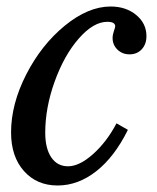

<svg xmlns="http://www.w3.org/2000/svg" viewBox="-20 -560 481 590"><path d="M373 -161Q332 -78 276 -34Q220 10 157 10Q93 10 53.5 -34.5Q14 -79 14 -153Q14 -240 60.5 -331Q107 -422 179 -481Q251 -540 320 -540Q367 -540 398.5 -514Q430 -488 430 -449Q430 -424 415.5 -408.5Q401 -393 378 -393Q356 -393 341 -407.5Q326 -422 326 -443Q326 -453 330 -464.5Q334 -476 334 -479Q334 -493 310 -493Q267 -493 222 -441.5Q177 -390 148 -309.5Q119 -229 119 -152Q119 -104 137.5 -76.5Q156 -49 189 -49Q224 -49 266 -86.5Q308 -124 338 -181Z"/></svg>

Font: Libre Baskerville
Style: Italic
Weight: 400
Italic angle: -15°
Designer: Pablo Impallari, Rodrigo Fuenzalida
Foundry: Pablo Impallari, Rodrigo Fuenzalida
Version: Version 1.051;Glyphs 3.2.3 (3260)